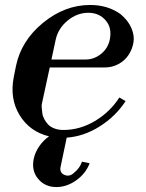

<svg xmlns="http://www.w3.org/2000/svg" viewBox="-20 -548 594 780"><path d="M209 211.9Q162.6 211.9 134.8 178.5Q106.9 145 117.2 96.2Q123 69.8 139.6 45.9Q156.2 22 179.2 5.9Q100.6 -13.2 59.6 -80.3Q18.6 -147.5 36.1 -235.8L44.9 -279.8Q65.9 -382.3 154.5 -455.1Q243.2 -527.8 346.2 -527.8Q418.5 -527.8 470.2 -490.2Q500.5 -464.8 513.7 -434.1Q526.9 -403.3 522.2 -375.7Q517.6 -348.1 502.4 -325Q487.3 -301.8 461.4 -287.8Q435.5 -273.9 405.8 -273.9H182.1L150.9 -129.9Q148.4 -122.6 149.4 -111.6Q150.4 -100.6 151.9 -88.4Q153.3 -76.2 159.9 -64Q166.5 -51.8 175.8 -42Q185.1 -32.2 201.2 -26.1Q217.3 -20 237.8 -20Q304.7 -20 365.7 -56.4Q426.8 -92.8 464.8 -151.9L490.2 -137.2Q449.7 -75.2 385 -34.4Q320.3 6.3 251 11.2L226.1 129.9Q221.2 153.8 241.9 162.6Q262.7 171.4 280.8 153.8Q304.2 135.3 313 108.9L344.2 115.2Q328.6 156.7 290 184.3Q251.5 211.9 209 211.9ZM189 -306.2H327.1Q362.3 -306.2 390.4 -328.9Q418.5 -351.6 425.8 -386.2Q436 -434.6 409.2 -465.3Q382.3 -496.1 338.9 -496.1Q293 -496.1 254.4 -464.1Q215.8 -432.1 206.1 -386.2Z"/></svg>

Font: Fin Serif Display
Style: Italic
Weight: 400
Italic angle: -12°
Designer: J. Blake Harris
Version: Version 1.006;FEAKit 1.0